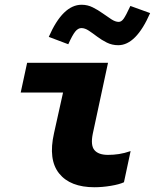

<svg xmlns="http://www.w3.org/2000/svg" viewBox="-20 -780 651 807"><path d="M377 7Q275 7 228.5 -51Q182 -109 207 -220L245 -391H67L94 -516H434L370 -218Q360 -169 377 -149Q394 -129 434 -129Q457 -129 480 -132.5Q503 -136 529 -145L501 -14Q482 -5 446 1Q410 7 377 7ZM267 -594 185 -625Q244 -760 323 -760Q348 -760 370 -749Q392 -738 411.5 -724Q431 -710 448 -699Q465 -688 479 -688Q490 -688 499.5 -701Q509 -714 528 -755L611 -725Q552 -590 477 -590Q451 -590 429 -601Q407 -612 388.5 -626Q370 -640 353.5 -651Q337 -662 322 -662Q308 -662 296 -647Q284 -632 267 -594Z"/></svg>

Font: Red Hat Mono
Style: Italic
Weight: 300
Italic angle: -12°
Monospace: yes
Designer: Pentagram, MCKL
Foundry: Pentagram, MCKL
Version: Version 1.023